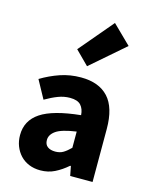

<svg xmlns="http://www.w3.org/2000/svg" viewBox="-124 -904 775 995"><g transform="rotate(15 263.5 -407.0)"><path d="M285 -572 213 -644 367 -826 466 -729ZM190 12Q156 12 128.5 0.5Q101 -11 82 -31.5Q63 -52 52.5 -79Q42 -106 42 -138Q42 -216 108 -260Q174 -304 321 -319Q319 -352 301.5 -371.5Q284 -391 243 -391Q211 -391 179.5 -379Q148 -367 112 -346L59 -443Q107 -472 159.5 -490Q212 -508 271 -508Q367 -508 417.5 -453.5Q468 -399 468 -284V0H348L338 -51H334Q302 -23 267 -5.5Q232 12 190 12ZM240 -102Q265 -102 283 -113Q301 -124 321 -144V-231Q243 -220 213 -199Q183 -178 183 -149Q183 -125 198.5 -113.5Q214 -102 240 -102Z"/></g></svg>

Font: TypoPRO Source Sans Pro
Style: Bold
Weight: 700
Designer: Paul D. Hunt
Foundry: Adobe Systems Incorporated
Version: Version 2.020;PS 2.000;hotconv 1.0.86;makeotf.lib2.5.63406